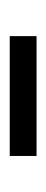

<svg xmlns="http://www.w3.org/2000/svg" viewBox="134 -450 97 406"><g transform="rotate(-90 183.0 -247.5)"><path d="M55.7 -219.2V-275.9H309.1V-219.2Z"/></g></svg>

Font: Anaheim
Style: Regular
Weight: 400
Designer: vernon adams
Foundry: vernon adams
Version: Version 1.002; ttfautohint (v0.93.5-3d13) -l 8 -r 50 -G 200 